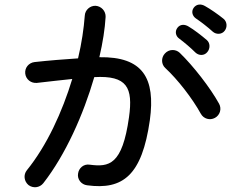

<svg xmlns="http://www.w3.org/2000/svg" viewBox="-20 -790 1040 829"><path d="M356 10C511 31 593 -33 627 -271C652 -453 597 -546 409 -543C424 -607 433 -666 436 -717C437 -742 418 -763 393 -765C369 -766 347 -747 346 -722C342 -668 333 -605 317 -538C257 -534 192 -529 129 -522C104 -519 86 -497 89 -472C92 -447 114 -430 139 -432C192 -438 243 -444 292 -449C249 -307 182 -161 96 -55C80 -35 84 -7 103 9C123 24 151 21 167 1C263 -122 340 -295 387 -457C529 -465 555 -412 537 -284C508 -77 451 -68 367 -79C342 -83 320 -65 317 -40C313 -16 331 7 356 10ZM692 -559C675 -541 676 -512 694 -496C747 -447 810 -366 847 -299C859 -277 886 -269 908 -281C930 -293 938 -320 926 -342C888 -411 814 -506 756 -562C738 -579 709 -578 692 -559ZM746 -670C734 -654 739 -634 753 -624C777 -606 803 -584 824 -563C839 -549 862 -549 875 -565C888 -580 888 -604 873 -617C851 -636 816 -663 795 -675C778 -686 758 -686 746 -670ZM816 -756C805 -740 811 -721 825 -711C850 -694 877 -673 899 -653C914 -640 938 -641 950 -657C962 -672 961 -696 945 -709C923 -727 887 -752 865 -764C848 -774 828 -773 816 -756Z"/></svg>

Font: 寒蝉半圆体
Style: Regular
Weight: 400
Designer: Yoshimichi Ohira & Warren
Foundry: ChillType
Version: Version 1.800;Glyphs 3.1.1 (3135)